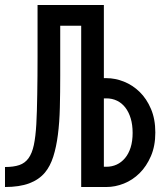

<svg xmlns="http://www.w3.org/2000/svg" viewBox="-20 -749 642 769"><path d="M0 -80.1Q34.7 -80.1 57.4 -87.9Q80.1 -95.7 94.2 -115.2Q108.4 -134.8 115.5 -168Q122.6 -201.2 125.5 -252Q127 -274.4 127.7 -305.2Q128.4 -335.9 129.2 -371.6Q129.9 -407.2 130.1 -445.3Q130.4 -483.4 130.4 -521V-729H396V-436H406.2Q441.4 -436 476.3 -422.1Q511.2 -408.2 539.3 -380.9Q567.4 -353.5 584.7 -312.7Q602.1 -272 602.1 -218.3Q602.1 -164.6 584.5 -123.8Q566.9 -83 539.1 -55.4Q511.2 -27.8 476.3 -13.9Q441.4 0 406.2 0H305.2V-646H221.2V-523.9V-445.8Q221.2 -377.4 219.7 -318.1Q218.3 -258.8 211.9 -209.5Q205.6 -160.2 193.4 -121.8Q181.2 -83.5 160.2 -58.1Q136.2 -29.3 96.9 -14.6Q57.6 0 0 0ZM406.2 -81.1Q428.2 -81.1 447.3 -89.8Q466.3 -98.6 480.7 -115.7Q495.1 -132.8 503.2 -158.2Q511.2 -183.6 511.2 -216.8Q511.2 -249.5 503.4 -275.1Q495.6 -300.8 481.7 -318.6Q467.8 -336.4 448.5 -345.7Q429.2 -355 406.2 -355H396V-81.1Z"/></svg>

Font: Hack
Style: Regular
Weight: 400
Monospace: yes
Designer: Christopher Simpkins
Foundry: Christopher Simpkins
Version: Version 2.019; ttfautohint (v1.4.1) -l 4 -r 80 -G 350 -x 0 -